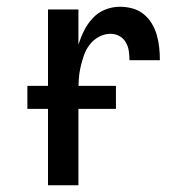

<svg xmlns="http://www.w3.org/2000/svg" viewBox="-20 -548 540 568"><path d="M122 0V-520H212V-416Q219 -438 229 -458Q239 -478 254.5 -494.5Q270 -511 291 -519.5Q312 -528 335 -528Q354 -528 372 -523Q390 -518 404.5 -506.5Q419 -495 429 -478.5Q439 -462 444 -444Q449 -426 451 -407.5Q453 -389 453 -370H363Q363 -384 361 -397.5Q359 -411 352 -423Q345 -435 333 -441.5Q321 -448 307 -448Q289 -448 272.5 -439Q256 -430 245 -415.5Q234 -401 228 -383.5Q222 -366 218 -348Q214 -330 213 -312Q212 -294 212 -276V0ZM61 -226V-294H323V-226Z"/></svg>

Font: Iosevka SS04 Medium
Style: Regular
Weight: 500
Monospace: yes
Designer: Belleve Invis
Foundry: Belleve Invis
Version: Version 19.0.0; ttfautohint (v1.8.4)